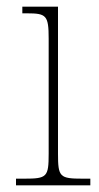

<svg xmlns="http://www.w3.org/2000/svg" viewBox="-20 -556 298 576"><path d="M28 0H251V-20H228C159 -20 154 -25 154 -95V-536H47V-516H61C119 -516 126 -510 126 -440V-95C126 -25 121 -20 53 -20H28Z"/></svg>

Font: Noto Serif Myanmar SemiCondensed Thin
Style: Regular
Weight: 100
Width: 4
Designer: Ben Mitchell and the Monotype Design Team
Foundry: Monotype Imaging Inc.
Version: Version 2.106